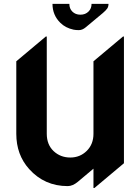

<svg xmlns="http://www.w3.org/2000/svg" viewBox="-20 -944 719 984"><path d="M249 -924.3H335.4Q335.4 -899.9 350.6 -884.8Q366.7 -868.7 392.1 -868.7Q418 -868.7 434.1 -885.3Q449.2 -900.4 449.2 -924.3H536.1Q536.1 -911.1 530.3 -901.4Q523.4 -891.1 507.3 -877.4L418.9 -803.7Q401.9 -789.6 384.3 -789.6Q368.2 -789.6 356.9 -792Q315.9 -800.8 289.6 -826.7Q249 -866.2 249 -924.3ZM463.9 19.5H459V-79.6L379.4 -12.7Q352.5 9.8 327.1 9.8Q208 9.8 129.4 -77.6Q63.5 -150.9 63.5 -258.3V-629.9L214.8 -756.8H219.7V-258.3Q219.7 -203.1 254.4 -169.9Q289.6 -136.7 340.3 -136.7Q390.1 -136.7 424.8 -170.9Q459 -205.1 459 -258.3V-629.9L610.4 -756.8H615.2V-107.4Z"/></svg>

Font: Gothica
Style: Bold
Weight: 700
Designer: Wojciech Kalinowski "wmk69" (wmk69@o2.pl)
Foundry: Wojciech Kalinowski "wmk69" (wmk69@o2.pl)
Version: Version 2.1.0; 2021-05-14